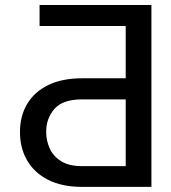

<svg xmlns="http://www.w3.org/2000/svg" viewBox="-20 -731 670 751"><path d="M572.3 0H301.3Q223.1 0 168.9 -27.3Q114.7 -54.7 86.4 -103Q58.1 -151.4 58.1 -214.4Q58.1 -277.3 86.4 -324.7Q114.7 -372.1 168.9 -398.4Q223.1 -424.8 301.3 -424.8H471.7V-629.4H134.8V-711.4H572.3ZM471.7 -81.1V-342.3H301.3Q225.6 -342.3 193.1 -305.2Q160.6 -268.1 160.6 -215.8Q160.6 -180.2 174.8 -149.7Q189 -119.1 219.7 -100.1Q250.5 -81.1 301.3 -81.1Z"/></svg>

Font: Sahel VF Regular
Style: Regular
Weight: 400
Foundry: Saber Rastikerdar (saber.rastikerdar@gmail.com)
Version: Version 3.4.0